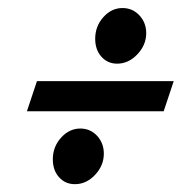

<svg xmlns="http://www.w3.org/2000/svg" viewBox="-20 -575 452 478"><path d="M271.5 -416.5Q248 -416.5 232.5 -433.8Q217 -451 217 -478.5Q217 -509.5 237.2 -532.2Q257.5 -555 285 -555Q310 -555 327 -536.8Q344 -518.5 344 -492.5Q344 -463 322 -439.8Q300 -416.5 271.5 -416.5ZM47 -298 72 -373H412.5L387.5 -298ZM166.5 -116.5Q142.5 -116.5 127 -133.8Q111.5 -151 111.5 -178.5Q111.5 -209.5 132 -232.2Q152.5 -255 180 -255Q205 -255 221.8 -236.8Q238.5 -218.5 238.5 -192.5Q238.5 -163 216.8 -139.8Q195 -116.5 166.5 -116.5Z"/></svg>

Font: Libre Caslon Condensed Bold
Style: Italic
Weight: 700
Italic angle: -22.583°
Designer: Pablo Impallari, Rodrigo Fuenzalida, Katja Schimmel, Ertekin Erdin
Foundry: Pablo Impallari, Rodrigo Fuenzalida
Version: Version 2.000; ttfautohint (v1.8.4.7-5d5b);gftools[0.9.33]